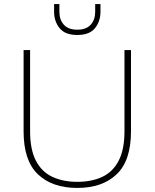

<svg xmlns="http://www.w3.org/2000/svg" viewBox="-20 -914 760 944"><path d="M360 10Q237 10 166.5 -57Q96 -124 96 -268V-668H128V-268Q128 -179 156.5 -124Q185 -69 237.5 -44.5Q290 -20 360 -20Q431 -20 483 -44.5Q535 -69 563.5 -124Q592 -179 592 -268V-668H624V-268Q624 -124 553.5 -57Q483 10 360 10ZM360 -742Q300 -742 273 -775.5Q246 -809 246 -856V-894H272V-856Q272 -817 294 -792.5Q316 -768 360 -768Q404 -768 426 -792.5Q448 -817 448 -856V-894H474V-856Q474 -809 447 -775.5Q420 -742 360 -742Z"/></svg>

Font: Gantari Thin
Style: Regular
Weight: 250
Designer: Anugrah Pasau
Foundry: Lafontype
Version: Version 1.000